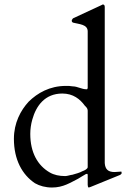

<svg xmlns="http://www.w3.org/2000/svg" viewBox="-20 -823 572 856"><path d="M368 -425H365C344 -425 325 -438 304 -438C294 -440 284 -440 274 -440C201 -440 147 -408 108 -370C72 -331 42 -275 42 -204C42 -111 79 -44 136 -6C157 6 183 13 212 13C262 13 294 -9 328 -26C340 -34 352 -40 363 -47C366 -48 367 -48 368 -48C370 -48 371 -46 371 -43V1C371 5 372 13 376 13C379 12 384 10 385 10L515 -43C518 -45 520 -46 521 -48C522 -48 522 -49 522 -50V-56C522 -57 521 -58 520 -58C520 -58 491 -56 491 -56C462 -56 449 -68 447 -96V-792C447 -799 444 -803 439 -803C438 -803 437 -803 436 -802L432 -800L307 -742C304 -740 302 -738 302 -736C300 -735 300 -733 300 -732C300 -729 300 -726 302 -725C302 -724 304 -723 306 -722C332 -715 371 -715 371 -683V-431C370 -429 370 -426 368 -425ZM115 -226C115 -247 118 -269 124 -290C141 -351 180 -406 258 -406C306 -406 337 -381 358 -352C364 -346 371 -340 371 -330V-78C371 -70 357 -63 348 -60C336 -53 317 -48 303 -44C293 -43 280 -38 271 -38C244 -38 221 -43 202 -54C148 -85 115 -143 115 -226Z"/></svg>

Font: fbb
Style: Regular
Weight: 400
Designer: David J. Perry, Michael Sharpe
Version: Version 1.045